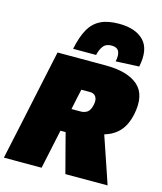

<svg xmlns="http://www.w3.org/2000/svg" viewBox="-147 -1084 1002 1186"><g transform="rotate(15 353.5 -491.5)"><path d="M-8 0Q4 -56 15 -107.8Q26 -159.5 41 -229L93 -474Q108 -545.5 119.8 -599.8Q131.5 -654 144 -713H452Q592.5 -713 659.8 -654Q727 -595 700 -465Q685.5 -398 649.8 -357.8Q614 -317.5 553.5 -299L583.5 -211Q595 -177.5 608 -139Q621 -100.5 633.5 -64Q646 -27.5 655 0H385Q375 -38.5 366 -73Q357 -107.5 348 -141.5L319.5 -251H286.5L282 -230.5Q267 -159.5 256 -108Q245 -56.5 233 0ZM402 -529H345.5Q340.5 -507 335.5 -483.5Q330.5 -460 325 -434L317.5 -398H377Q399.5 -398 417.8 -410Q436 -422 444 -460Q451 -491.5 439.2 -510.2Q427.5 -529 402 -529ZM505 -753Q514 -795 502.8 -818Q491.5 -841 456 -841Q420 -841 402.5 -817.5Q385 -794 378 -760H231Q247 -838.5 274.5 -887.8Q302 -937 348 -960Q394 -983 466 -983Q572.5 -983 625 -928.5Q677.5 -874 654 -760Z"/></g></svg>

Font: Commissioner Black
Style: Italic
Weight: 900
Italic angle: -12°
Designer: Kostas Bartsokas
Foundry: Kostas Bartsokas
Version: Version 1.000; ttfautohint (v1.8.3)